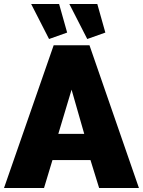

<svg xmlns="http://www.w3.org/2000/svg" viewBox="-22 -935 711 955"><path d="M412 -741 502 -773 462 -915H323ZM222 -741 312 -773 272 -915H133ZM-2 0H197L239 -139H428L471 0H669L423 -710H245ZM268 -269 334 -489 397 -269Z"/></svg>

Font: Raleway Black
Style: Regular
Weight: 900
Designer: Matt McInerney, Pablo Impallari, Rodrigo Fuenzalida
Foundry: Matt McInerney, Pablo Impallari, Rodrigo Fuenzalida
Version: Version 3.000g; ttfautohint (v1.5) -l 8 -r 28 -G 28 -x 14 -D